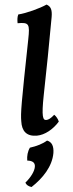

<svg xmlns="http://www.w3.org/2000/svg" viewBox="-65 -742 406 1064"><g transform="rotate(-5 138.5 -210.0)"><path d="M121 9C164 9 213 -18 248 -58C245 -72 237 -88 226 -98C206 -80 192 -73 180 -73C161 -73 154 -91 178 -213C205 -347 232 -490 259 -639C266 -680 259 -698 237 -710C197 -692 122 -672 76 -669C69 -655 68 -638 68 -621C132 -621 136 -612 119 -526C49 -171 41 -123 41 -78C39 -23 63 9 121 9ZM66 290C132 247 190 187 203 113C209 75 200 51 174 41C148 57 114 67 76 72C62 91 55 116 55 142C85 145 98 158 94 180C90 204 68 235 34 263C39 277 50 285 66 290Z"/></g></svg>

Font: Vollkorn Semibold
Style: Italic
Weight: 600
Italic angle: -11°
Designer: Friedrich Althausen
Foundry: Friedrich Althausen
Version: Version 4.015;PS 004.015;hotconv 1.0.88;makeotf.lib2.5.64775